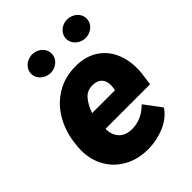

<svg xmlns="http://www.w3.org/2000/svg" viewBox="-213 -839 955 955"><g transform="rotate(-45 264.5 -361.0)"><path d="M186 -732.4Q204.6 -732.4 221.2 -724.1Q237.8 -715.8 248 -700.7Q258.3 -685.5 258.3 -666.5Q258.3 -648.4 248.3 -633.5Q238.3 -618.7 221.7 -610.1Q205.1 -601.6 187 -601.6Q168.9 -601.6 152.1 -610.1Q135.3 -618.7 125 -633.8Q114.7 -648.9 114.7 -667.5Q114.7 -685.5 124.8 -700.4Q134.8 -715.3 151.4 -723.9Q168 -732.4 186 -732.4ZM431.6 -732.4Q450.2 -732.4 467 -724.1Q483.9 -715.8 494.1 -700.7Q504.4 -685.5 504.4 -666.5Q504.4 -648.4 494.4 -633.5Q484.4 -618.7 467.8 -610.1Q451.2 -601.6 433.1 -601.6Q415 -601.6 398.2 -610.1Q381.3 -618.7 371.1 -633.8Q360.8 -648.9 360.8 -667.5Q360.8 -685.5 370.8 -700.4Q380.9 -715.3 397.2 -723.9Q413.6 -732.4 431.6 -732.4ZM463.4 -82Q432.6 -36.6 377 -13.4Q321.3 9.8 260.7 9.8Q190.9 9.8 136.2 -20Q81.5 -49.8 51.3 -102.8Q21 -155.8 21 -222.7Q21 -230.5 22 -245.1L23.9 -264.2Q31.7 -340.8 66.9 -403.1Q102.1 -465.3 161.4 -501.7Q220.7 -538.1 297.9 -538.1Q364.7 -538.1 412.1 -508.8Q459.5 -479.5 483.4 -429Q507.3 -378.4 507.3 -315.4Q507.3 -295.4 505.4 -279.3L496.1 -212.4H182.6Q182.6 -168.9 207 -143.3Q231.4 -117.7 275.9 -117.7Q342.8 -117.7 396.5 -171.4ZM190.9 -314.9H351.6L354.5 -329.1Q356 -338.9 356 -347.2Q356 -376 340.1 -393.6Q324.2 -411.1 293.5 -411.6Q253.9 -413.1 230.5 -386.5Q207 -359.9 190.9 -314.9Z"/></g></svg>

Font: Mardoto Black
Style: Italic
Weight: 900
Italic angle: -12°
Designer: Christian Robertson, Vahan Hovhannisyan
Foundry: Google
Version: Version 1.000